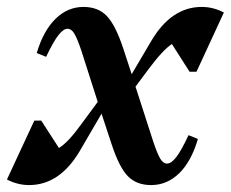

<svg xmlns="http://www.w3.org/2000/svg" viewBox="-29 -521 666 554"><path d="M55 13Q22 13 -9 -3L70 -173H90L141 -94Q168 -110 208 -166L253 -227L206 -374Q194 -410 185.5 -424Q177 -438 166 -438Q154 -438 139.5 -419.5Q125 -401 104 -357L77 -368Q96 -432 131 -466.5Q166 -501 212 -501Q254 -501 279 -475Q304 -449 326 -383L351 -307L407 -402Q465 -501 553 -501Q586 -501 617 -485L538 -314H518L467 -394Q441 -377 400 -322L362 -271L413 -113Q425 -77 433.5 -63Q442 -49 453 -49Q465 -49 479.5 -67.5Q494 -86 515 -131L542 -120Q523 -55 488 -21Q453 13 407 13Q365 13 340 -12.5Q315 -38 293 -105L264 -193L201 -85Q143 13 55 13Z"/></svg>

Font: Platypi Medium
Style: Italic
Weight: 500
Italic angle: -13°
Designer: David Sargent
Foundry: Bolt Cutter Type
Version: Version 1.200; ttfautohint (v1.8.4.7-5d5b)